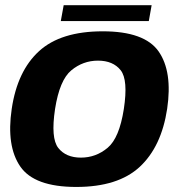

<svg xmlns="http://www.w3.org/2000/svg" viewBox="-20 -721 708 745"><path d="M276 4.4Q438.2 4.4 522.3 -73.7Q606.4 -151.9 628.6 -298.7Q650 -443.3 595.5 -521.4Q540.9 -599.5 378.7 -599.5Q215.9 -599.5 131.6 -522.6Q47.3 -445.7 25.5 -298.7Q4.1 -154.2 58.7 -74.9Q113.2 4.4 276 4.4ZM293.9 -109.4Q235.8 -109.4 206.1 -147Q176.5 -184.7 193.6 -298Q211.2 -410.4 256.6 -448Q302.1 -485.7 360.2 -485.7Q418.7 -485.7 448.3 -448.4Q477.8 -411 460.5 -298Q443 -185.3 397.5 -147.4Q352.1 -109.4 293.9 -109.4ZM215.9 -639.3H557.4L568.4 -700.9H227.1Z"/></svg>

Font: Anybody Thin
Style: Italic
Weight: 100
Italic angle: -10°
Designer: Tyler Finck
Foundry: Etcetera Type Company
Version: Version 1.114;gftools[0.9.25]